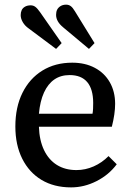

<svg xmlns="http://www.w3.org/2000/svg" viewBox="-20 -790 559 824"><path d="M285.2 14.2Q211.9 14.2 158.4 -17.8Q105 -49.8 75.4 -108.9Q45.9 -168 45.9 -247.1Q45.9 -330.1 76.4 -391.6Q106.9 -453.1 161.9 -487.1Q216.8 -521 290 -521Q345.2 -521 386.7 -499Q428.2 -477.1 451.2 -437Q474.1 -397 474.1 -344.2Q474.1 -323.2 470.5 -298.1Q466.8 -272.9 460 -246.1H147Q148.9 -188 168.9 -146Q189 -104 224.4 -82Q259.8 -60.1 308.1 -60.1Q346.2 -60.1 382.1 -75.9Q418 -91.8 445.8 -120.1L481 -85Q446.8 -39.1 394 -12.5Q341.3 14.2 285.2 14.2ZM147 -301.8H377Q378.9 -311.5 379.4 -323.2Q379.9 -335 379.9 -348.1Q379.9 -407.2 354.5 -437.5Q329.1 -467.8 278.8 -467.8Q240.7 -467.8 213.4 -449Q186 -430.2 168.9 -393.1Q151.9 -356 147 -301.8ZM220.7 -580.1 103 -668Q86.9 -679.2 77.9 -694.6Q68.8 -710 68.8 -725.1Q68.8 -737.3 73.2 -746.6Q77.6 -755.9 87.6 -761.5Q97.7 -767.1 111.8 -767.1Q123 -767.1 131.8 -760.5Q140.6 -753.9 151.9 -737.8L244.6 -605ZM361.8 -580.1 252 -671.9Q235.8 -685.1 228.3 -698.5Q220.7 -711.9 220.7 -726.1Q220.7 -739.3 225.3 -748.5Q230 -757.8 240 -763.9Q250 -770 263.7 -770Q274.9 -770 283.4 -763.9Q292 -757.8 301.8 -741.2L385.7 -605Z"/></svg>

Font: Literata
Style: Regular
Weight: 400
Designer: Latin by Veronika Burian and Jose Scaglione. Greek by Irene Vlachou. Cyrillic by Vera Evstafieva.
Foundry: TypeTogether
Version: Version 3.002